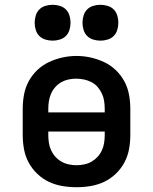

<svg xmlns="http://www.w3.org/2000/svg" viewBox="-20 -775 640 803"><path d="M300 8Q270 8 240.5 3Q211 -2 184.5 -14.5Q158 -27 136 -48Q114 -69 100 -95Q86 -121 80.5 -150.5Q75 -180 75 -210V-320Q75 -350 80.5 -379.5Q86 -409 100 -435Q114 -461 136 -482Q158 -503 185 -515.5Q212 -528 241 -534.5Q270 -541 300 -541Q330 -541 359 -534.5Q388 -528 415 -515.5Q442 -503 464 -482Q486 -461 500 -435Q514 -409 519.5 -379.5Q525 -350 525 -320V-210Q525 -180 519.5 -150.5Q514 -121 500 -95Q486 -69 464 -48Q442 -27 415.5 -14.5Q389 -2 359.5 3Q330 8 300 8ZM418 -305V-320Q418 -336 415.5 -352.5Q413 -369 406 -384Q399 -399 388 -411.5Q377 -424 362.5 -431.5Q348 -439 331.5 -442.5Q315 -446 298 -446Q282 -446 266 -442.5Q250 -439 236 -431Q222 -423 211 -410.5Q200 -398 193.5 -383Q187 -368 184.5 -352Q182 -336 182 -320V-305ZM300 -84Q316 -84 332.5 -87.5Q349 -91 363 -99Q377 -107 388 -119Q399 -131 406 -146Q413 -161 415.5 -177.5Q418 -194 418 -210V-225H182V-210Q182 -194 184.5 -177.5Q187 -161 194 -146Q201 -131 212 -119Q223 -107 237 -99Q251 -91 267.5 -87.5Q284 -84 300 -84ZM400 -605Q385 -605 370 -609.5Q355 -614 344.5 -624.5Q334 -635 329.5 -650Q325 -665 325 -680Q325 -695 329.5 -710Q334 -725 344.5 -735.5Q355 -746 370 -750.5Q385 -755 400 -755Q415 -755 430 -750.5Q445 -746 455.5 -735.5Q466 -725 470.5 -710Q475 -695 475 -680Q475 -665 470.5 -650Q466 -635 455.5 -624.5Q445 -614 430 -609.5Q415 -605 400 -605ZM200 -605Q185 -605 170 -609.5Q155 -614 144.5 -624.5Q134 -635 129.5 -650Q125 -665 125 -680Q125 -695 129.5 -710Q134 -725 144.5 -735.5Q155 -746 170 -750.5Q185 -755 200 -755Q215 -755 230 -750.5Q245 -746 255.5 -735.5Q266 -725 270.5 -710Q275 -695 275 -680Q275 -665 270.5 -650Q266 -635 255.5 -624.5Q245 -614 230 -609.5Q215 -605 200 -605Z"/></svg>

Font: Iosevka Curly SmBdEx
Style: Regular
Weight: 600
Width: 7
Monospace: yes
Designer: Belleve Invis
Foundry: Belleve Invis
Version: Version 11.1.0; ttfautohint (v1.8.3)